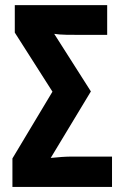

<svg xmlns="http://www.w3.org/2000/svg" viewBox="-20 -734 491 754"><path d="M28.8 0V-111.8L186 -374L38.1 -606V-713.9H400.9V-597.2H273.9Q256.3 -597.2 241.5 -597.4Q226.6 -597.7 214.6 -598.6Q202.6 -599.6 192.9 -601.1L336.9 -375L179.2 -113.8Q202.1 -116.2 223.4 -117.7Q244.6 -119.1 264.2 -119.1H419.9V0Z"/></svg>

Font: Open Sans Condensed
Style: Regular
Weight: 400
Width: 3
Designer: Monotype Design Team
Foundry: Monotype Imaging Inc.
Version: Version 3.000